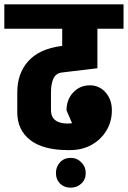

<svg xmlns="http://www.w3.org/2000/svg" viewBox="-45 -680 592 889"><path d="M-25 -547V-660H527V-547ZM268 15V-108H269L279 15ZM279 15 269 -108Q307 -108 331.5 -128Q356 -148 356 -179L473 -169Q473 -117 447.5 -75Q422 -33 378.5 -9Q335 15 279 15ZM303 -76 263 -169Q263 -219 294 -252Q325 -285 371 -285Q415 -285 444 -252Q473 -219 473 -169Q473 -143 450.5 -121.5Q428 -100 390 -88Q352 -76 303 -76ZM270 15Q155 15 95 -31.5Q35 -78 35 -160L191 -170Q191 -151 199 -137Q207 -123 224.5 -115.5Q242 -108 270 -108ZM35 -159V-253H191V-169ZM35 -252Q35 -341 86.5 -397.5Q138 -454 239 -467V-344Q212 -339 201.5 -314.5Q191 -290 191 -252ZM239 -344V-467L406 -487V-364ZM243 -447V-630H406V-447ZM282 189Q252 189 233 170Q214 151 214 121Q214 92 233 71.5Q252 51 282 51Q311 51 331.5 71.5Q352 92 352 121Q352 151 331.5 170Q311 189 282 189Z"/></svg>

Font: Akshar Light
Style: Bold
Weight: 700
Version: Version 1.100